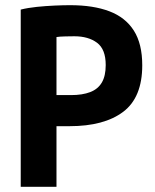

<svg xmlns="http://www.w3.org/2000/svg" viewBox="-20 -721 600 741"><path d="M60 0V-684Q88 -691 122.5 -694.5Q157 -698 191 -699.5Q225 -701 251 -701Q340 -701 402 -677.5Q464 -654 496.5 -603Q529 -552 529 -469Q529 -345 455.5 -289.5Q382 -234 248 -234H198V0ZM198 -354H254Q298 -354 328 -365.5Q358 -377 373 -402.5Q388 -428 388 -470Q388 -531 354.5 -556Q321 -581 267 -581Q254 -581 232 -580.5Q210 -580 198 -578Z"/></svg>

Font: Ubuntu Sans Mono
Style: Regular
Weight: 400
Monospace: yes
Designer: Dalton Maag Ltd
Foundry: Dalton Maag Ltd
Version: Version 1.006